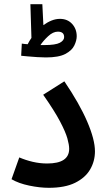

<svg xmlns="http://www.w3.org/2000/svg" viewBox="-20 -890 512 916"><path d="M35 -35 72 -139Q102 -126 136 -118Q170 -110 205 -110Q310 -110 310 -180Q310 -199 301.5 -229.5Q293 -260 266.5 -310.5Q240 -361 186 -438L287 -502Q359 -396 396 -310Q433 -224 433 -168Q433 -121 410 -81.5Q387 -42 338.5 -18Q290 6 213 6Q170 6 119.5 -4.5Q69 -15 35 -35ZM199 -616Q181 -616 157.5 -617.5Q134 -619 112.5 -621Q91 -623 81 -624L84 -682Q96 -680 112 -679Q120 -695 130 -709L125 -870H182L187 -770Q206 -784 226 -792Q246 -800 266 -800Q302 -800 324 -776Q346 -752 346 -717Q346 -697 334.5 -673Q323 -649 291.5 -632.5Q260 -616 199 -616ZM256 -739Q233 -739 209.5 -717Q186 -695 173 -675Q183 -675 192 -675Q245 -675 265.5 -686Q286 -697 286 -713Q286 -739 256 -739Z"/></svg>

Font: Noto Sans Arabic UI SmCn SmBd
Style: Regular
Weight: 600
Width: 4
Designer: Monotype Design Team, Nadine Chahine and Nizar Qandah
Foundry: Monotype Imaging Inc.
Version: Version 2.010; ttfautohint (v1.8.4.7-5d5b)